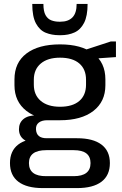

<svg xmlns="http://www.w3.org/2000/svg" viewBox="-20 -775 623 982"><path d="M287 -160Q177 -160 115.5 -207.5Q54 -255 54 -339V-369Q54 -455 115.5 -501.5Q177 -548 287 -548Q396 -548 457.5 -501.5Q519 -455 519 -369V-339Q519 -255 457.5 -207.5Q396 -160 287 -160ZM199 187Q117 187 74 154.5Q31 122 31 59Q31 -3 73 -35.5Q115 -68 198 -68H374Q456 -68 499 -35.5Q542 -3 542 59Q542 122 499 154.5Q456 187 374 187ZM357 126Q443 126 443 59Q443 -7 357 -7H217Q128 -7 128 59Q128 127 217 126ZM165 -44Q124 -44 100.5 -62.5Q77 -81 77 -114Q77 -147 100 -166Q123 -185 166 -185H287V-160H221Q194 -160 178.5 -148Q163 -136 164 -114Q165 -91 178.5 -79.5Q192 -68 219 -68H287V-44ZM287 -229Q351 -229 385.5 -258.5Q420 -288 420 -342V-367Q420 -421 385.5 -450.5Q351 -480 287 -480Q224 -480 188.5 -450Q153 -420 153 -367V-342Q153 -289 188.5 -259Q224 -229 287 -229ZM400 -515 547 -563H573V-483L400 -471ZM282 -595Q245 -595 214 -607.5Q183 -620 164 -655Q145 -690 145 -755H202Q202 -717 213 -697.5Q224 -678 242.5 -671Q261 -664 282 -664H289Q329 -664 350.5 -686Q372 -708 372 -755H428Q428 -693 410 -658Q392 -623 361 -609Q330 -595 291 -595Z"/></svg>

Font: Pathway Extreme 28pt Medium
Style: Regular
Weight: 500
Designer: Eduardo Rodriguez Tunni
Foundry: Eduardo Rodriguez Tunni
Version: Version 1.001;gftools[0.9.26]